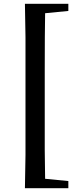

<svg xmlns="http://www.w3.org/2000/svg" viewBox="-20 -819 411 1017"><path d="M219 -749Q217 -649 217 -445V-25Q218 60 219 128L342 140V178H112Q114 101 115 2V-622Q114 -720 112 -799H342V-761Z"/></svg>

Font: Source Han Serif SC
Style: Bold
Weight: 700
Designer: Ryoko NISHIZUKA  (kana & ideographs); Frank Grießhammer (Latin, Greek & Cyrillic); Wenlong ZHANG  (bopomofo); Sandoll Co
Foundry: Adobe Systems Incorporated
Version: Version 1.001 October 20, 2017